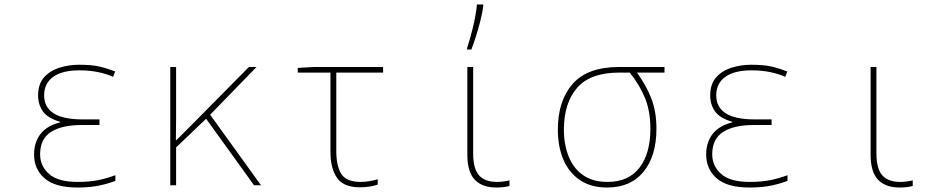

<svg xmlns="http://www.w3.org/2000/svg" viewBox="-20 -827 4240 857"><path d="M326 10Q226 10 179 -31Q132 -72 132 -138Q132 -191 160.5 -228.5Q189 -266 249 -281V-283Q192 -300 171 -330.5Q150 -361 150 -401Q150 -451 176 -481Q202 -511 244 -524.5Q286 -538 333 -538Q389 -538 423.5 -530Q458 -522 494 -508L485 -484Q456 -497 418.5 -505Q381 -513 334 -513Q258 -513 217.5 -484Q177 -455 177 -401Q177 -349 219 -321.5Q261 -294 350 -294H424V-269H344Q256 -269 207.5 -238Q159 -207 159 -138Q159 -86 199 -50.5Q239 -15 326 -15Q379 -15 418.5 -23Q458 -31 495 -45V-20Q469 -9 426.5 0.5Q384 10 326 10Z M740 0V-528H766V-385Q766 -337 766 -293Q766 -249 765 -201H767Q783 -217 799.5 -233.5Q816 -250 835 -269L1091 -528H1125L918 -315L1145 0H1114L900 -297L766 -169V0Z M1587 9Q1513 9 1484 -33.5Q1455 -76 1455 -149V-503H1309V-524L1382 -528H1690V-503H1481V-154Q1481 -86 1503.5 -50.5Q1526 -15 1590 -15Q1610 -15 1630 -18.5Q1650 -22 1666 -27V-3Q1652 2 1631 5.5Q1610 9 1587 9Z M2196 10Q2132 10 2099 -25Q2066 -60 2066 -136V-528H2092V-143Q2092 -73 2118.5 -44Q2145 -15 2198 -15Q2213 -15 2227.5 -17Q2242 -19 2254 -22V3Q2230 10 2196 10ZM2065 -613Q2078 -651 2091 -705Q2104 -759 2109 -807H2137V-799Q2133 -769 2124 -733.5Q2115 -698 2104.5 -665Q2094 -632 2084 -606H2065Z M2690 10Q2617 10 2568 -23.5Q2519 -57 2494.5 -115Q2470 -173 2470 -248Q2470 -377 2536 -452.5Q2602 -528 2744 -528H2946V-503H2823Q2864 -447 2887 -388Q2910 -329 2910 -252Q2910 -131 2852.5 -60.5Q2795 10 2690 10ZM2692 -15Q2785 -15 2834 -78Q2883 -141 2883 -252Q2883 -331 2859 -389.5Q2835 -448 2791 -503H2744Q2615 -503 2556 -435Q2497 -367 2497 -248Q2497 -181 2518.5 -128Q2540 -75 2583 -45Q2626 -15 2692 -15Z M3326 10Q3226 10 3179 -31Q3132 -72 3132 -138Q3132 -191 3160.5 -228.5Q3189 -266 3249 -281V-283Q3192 -300 3171 -330.5Q3150 -361 3150 -401Q3150 -451 3176 -481Q3202 -511 3244 -524.5Q3286 -538 3333 -538Q3389 -538 3423.5 -530Q3458 -522 3494 -508L3485 -484Q3456 -497 3418.5 -505Q3381 -513 3334 -513Q3258 -513 3217.5 -484Q3177 -455 3177 -401Q3177 -349 3219 -321.5Q3261 -294 3350 -294H3424V-269H3344Q3256 -269 3207.5 -238Q3159 -207 3159 -138Q3159 -86 3199 -50.5Q3239 -15 3326 -15Q3379 -15 3418.5 -23Q3458 -31 3495 -45V-20Q3469 -9 3426.5 0.5Q3384 10 3326 10Z M3996 10Q3932 10 3899 -25Q3866 -60 3866 -136V-528H3892V-143Q3892 -73 3918.5 -44Q3945 -15 3998 -15Q4013 -15 4027.5 -17Q4042 -19 4054 -22V3Q4030 10 3996 10Z"/></svg>

Font: Noto Sans Mono Thin
Style: Regular
Weight: 100
Designer: Monotype Design Team
Foundry: Monotype Imaging Inc.
Version: Version 2.014